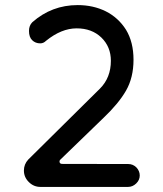

<svg xmlns="http://www.w3.org/2000/svg" viewBox="-20 -735 640 755"><path d="M483.5 0H139Q112.5 0 93.5 -19Q74 -38 74 -64.5Q74 -89 91 -107.5L373 -386.5Q416 -429.5 416 -496Q416 -551 378.5 -587.5Q341 -623.5 281.5 -623.5Q221.5 -623.5 161 -574.5Q151 -564.5 138.5 -564.5Q119 -564.5 106.5 -577Q94 -589 94 -613.5Q94 -634.5 107 -647.5Q183.5 -715 285.5 -715Q346.5 -715 396 -690.5Q445.5 -665.5 475.5 -618Q505 -569.5 505 -500Q505 -430 475.5 -378.5Q446.5 -328 387 -271.5L216.5 -106.5Q214 -104 214 -100Q214 -91.5 223 -90.5L484.5 -90Q503 -90 516.5 -76.5Q529.5 -62.5 529.5 -45Q529.5 -27 515.5 -13.5Q501.5 0 483.5 0Z"/></svg>

Font: Maple Mono SC NF
Style: Regular
Weight: 400
Designer: subframe7536
Version: Version 4.2; ttfautohint (v1.8.4.7-5d5b-dirty);Nerd Fonts 6.